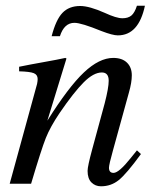

<svg xmlns="http://www.w3.org/2000/svg" viewBox="-20 -644 540 673"><path d="M460 -117 474 -104Q423 -34 396 -12.5Q369 9 334 9Q314 9 300.5 -4.5Q287 -18 287 -45Q287 -61 303 -120L347 -282Q361 -336 361 -361Q361 -390 337 -390Q308 -390 273.5 -355.5Q239 -321 189 -248Q156 -199 140.5 -160Q125 -121 89 0H14L110 -350Q112 -360 112 -367Q112 -382 98.5 -387.5Q85 -393 47 -394V-410Q86 -418 134 -426.5Q182 -435 209 -441L213 -439L146 -221Q220 -339 274 -390Q328 -441 377 -441Q408 -441 425 -424.5Q442 -408 442 -380Q442 -355 432 -320L376 -117Q362 -67 362 -56Q362 -38 378 -38Q397 -38 439 -91Q446 -99 460 -117ZM460 -624H488Q466 -520 393 -520Q375 -520 336 -535Q265 -564 241 -564Q205 -564 190 -517H161Q176 -575 199 -599Q222 -623 261 -623Q293 -623 347 -599Q388 -580 409 -580Q429 -580 440.5 -589.5Q452 -599 460 -624Z"/></svg>

Font: STIX MathJax Latin
Style: Italic
Weight: 400
Italic angle: -16.33°
Designer: MicroPress Inc., with final additions and corrections provided by Coen Hoffman, Elsevier (retired)
Version: Version 1.1.1